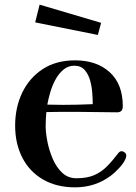

<svg xmlns="http://www.w3.org/2000/svg" viewBox="-20 -798 585 824"><path d="M378 -351Q378 -371 376 -399Q374 -427 366.5 -453.5Q359 -480 343 -498Q327 -516 299 -516Q272 -516 251.5 -498.5Q231 -481 217 -454.5Q203 -428 195 -399.5Q187 -371 183 -349Q200 -349 216.5 -348.5Q233 -348 249 -348Q314 -348 378 -351ZM522 -130Q522 -127 520.5 -121.5Q519 -116 517 -113Q510 -97 491 -76.5Q472 -56 457 -45Q390 6 302 6Q223 6 165 -27.5Q107 -61 76 -121Q45 -181 45 -259Q45 -337 75.5 -400.5Q106 -464 163.5 -501.5Q221 -539 302 -539Q395 -539 451 -488Q507 -437 507 -342Q507 -316 483 -316Q439 -316 395 -317Q351 -318 307 -318Q275 -318 243 -318Q211 -318 179 -317Q176 -287 176 -256Q176 -228 183.5 -190Q191 -152 206.5 -116Q222 -80 247 -56.5Q272 -33 308 -33Q353 -33 383.5 -46Q414 -59 438 -83Q462 -107 487 -140Q490 -144 493.5 -146.5Q497 -149 502 -149Q509 -149 515.5 -143.5Q522 -138 522 -130ZM414 -700 400 -648 131 -702 150 -778Z"/></svg>

Font: Kaisei Tokumin
Style: Bold
Weight: 700
Designer: Font-Kai, 金井和夫
Foundry: KAZUO KANAI
Version: Version 5.003